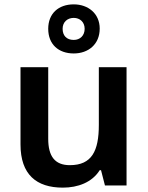

<svg xmlns="http://www.w3.org/2000/svg" viewBox="-20 -850 678 880"><path d="M318 -605C385 -605 437 -647 437 -719C437 -788 384 -830 318 -830C248 -830 201 -788 201 -718C201 -647 248 -605 318 -605ZM318 -667C285 -667 267 -687 267 -718C267 -749 289 -768 318 -768C346 -768 368 -749 368 -718C368 -687 347 -667 318 -667ZM560 -542H433V-278C433 -158 401 -93 300 -93C232 -93 201 -133 201 -214V-542H74V-188C74 -50 147 10 268 10C337 10 402 -14 437 -70H443L461 0H560Z"/></svg>

Font: Noto Sans Lao SemiBold
Style: Regular
Weight: 600
Designer: Monotype Design Team
Foundry: Monotype Imaging Inc.
Version: Version 2.003